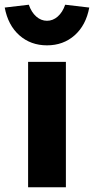

<svg xmlns="http://www.w3.org/2000/svg" viewBox="-36 -793 398 813"><path d="M83 -531H243V0H83ZM-16 -761 86 -773Q97 -741 117.5 -723Q138 -705 163 -705Q188 -705 208.5 -723Q229 -741 240 -773L342 -761Q328 -686 280 -643.5Q232 -601 163 -601Q94 -601 46 -643.5Q-2 -686 -16 -761Z"/></svg>

Font: Lexend Exa HM Xlight
Style: Bold
Weight: 700
Designer: Bonnie Shaver-Troup, Thomas Jockin, Octavio Pardo
Foundry: Lexend
Version: Version 1.091